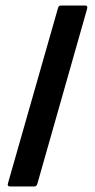

<svg xmlns="http://www.w3.org/2000/svg" viewBox="-20 -675 344 695"><path d="M17 0Q5 0 9 -12L190 -646Q192 -655 201 -655H288Q299 -655 295 -642L115 -9Q112 0 104 0Z"/></svg>

Font: Sofia Sans Extra Condensed ExtraBold
Style: Regular
Weight: 800
Designer: Botio Nikoltchev, Ani Petrova
Foundry: lettersoup
Version: Version 4.101; ttfautohint (v1.8.4.7-5d5b)